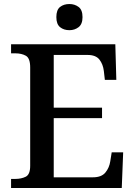

<svg xmlns="http://www.w3.org/2000/svg" viewBox="-20 -934 671 954"><path d="M35 0V-45H56Q86 -45 108 -56Q130 -67 130 -110V-599Q130 -645 108.5 -657Q87 -669 56 -669H35V-714H553L558 -537H501L496 -581Q492 -615 474 -638Q456 -661 415 -661H247V-399H487V-347H247V-53H442Q484 -53 503.5 -76.5Q523 -100 528 -133L535 -177H592L585 0ZM325 -784Q297 -784 278.5 -799Q260 -814 260 -849Q260 -885 278.5 -899.5Q297 -914 325 -914Q351 -914 370.5 -899.5Q390 -885 390 -849Q390 -814 370.5 -799Q351 -784 325 -784Z"/></svg>

Font: Noto Serif Toto Medium
Style: Regular
Weight: 500
Designer: Monotype Design Team
Foundry: Monotype Imaging Inc.
Version: Version 2.001; ttfautohint (v1.8.4.7-5d5b)